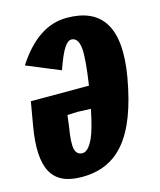

<svg xmlns="http://www.w3.org/2000/svg" viewBox="-110 -791 737 885"><g transform="rotate(-15 258.5 -348.5)"><path d="M171.4 14.6C342.8 14.6 443.4 -99.6 491.7 -373C532.7 -607.4 459.5 -712.4 292 -712.4C200.7 -712.4 120.1 -659.2 49.8 -550.3L209 -484.4C226.1 -532.2 240.2 -565.4 252.4 -583.5C264.6 -601.6 275.9 -610.4 286.6 -610.4C308.6 -610.4 321.3 -593.3 325.2 -558.6C328.6 -527.3 323.7 -469.2 311 -383.8H33.7L14.6 -273.4C-20.5 -70.3 30.3 14.6 171.4 14.6ZM168 -118.7C162.6 -137.2 164.6 -173.8 173.8 -228L180.2 -278.8L229.5 -280.8L292 -278.3C279.3 -215.8 267.1 -171.4 254.9 -145C238.3 -108.9 220.7 -90.8 202.6 -90.8C184.6 -90.8 172.9 -100.1 168 -118.7Z"/></g></svg>

Font: Roboto Flex Super Cond Black
Style: Italic
Weight: 900
Width: 3
Italic angle: -10°
Designer: Berlow after Robertson
Foundry: Google
Version: Version 3.200;Glyphs 3.3 (3311)